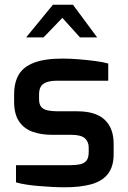

<svg xmlns="http://www.w3.org/2000/svg" viewBox="-20 -790 543 816"><path d="M255 6Q232 6 202.5 4.5Q173 3 143.5 0.5Q114 -2 89 -6Q64 -10 48 -15V-88H279Q304 -88 321.5 -92Q339 -96 348 -108Q357 -120 357 -144V-163Q357 -188 340.5 -202.5Q324 -217 283 -217H202Q155 -217 118.5 -230Q82 -243 61 -274Q40 -305 40 -358V-388Q40 -439 59.5 -472.5Q79 -506 124.5 -523.5Q170 -541 246 -541Q278 -541 315 -538Q352 -535 386 -530.5Q420 -526 440 -520V-447H222Q185 -447 165.5 -434.5Q146 -422 146 -388V-369Q146 -347 155 -336Q164 -325 182 -321Q200 -317 225 -317H308Q387 -317 425 -281Q463 -245 463 -179V-135Q463 -81 438 -50Q413 -19 366.5 -6.5Q320 6 255 6ZM91 -631 205 -770H290L393 -631H320L245 -714L165 -631Z"/></svg>

Font: Exo Thin SemiBold
Style: Regular
Weight: 600
Version: Version 2.000